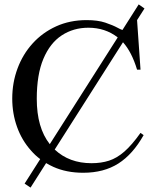

<svg xmlns="http://www.w3.org/2000/svg" viewBox="-20 -769 708 872"><path d="M228.5 -89.8Q294.4 -27.8 395.5 -27.8Q439.5 -27.8 475.1 -39.3Q510.7 -50.8 544.9 -80.6Q579.1 -110.4 618.2 -165.5L632.3 -155.3Q583.5 -68.4 517.6 -26.4Q451.7 15.6 357.9 15.6Q281.7 15.6 222.2 -11.2Q205.1 -19 189.5 -28.3L118.7 83L91.8 64.9L162.6 -46.4Q139.6 -63.5 121.1 -85Q79.1 -131.8 57.4 -192.6Q35.6 -253.4 35.6 -321.3Q35.6 -393.6 59.6 -458Q83.5 -522.5 128.2 -571.8Q172.9 -621.1 235.1 -649.4Q297.4 -677.7 373.5 -677.7Q423.8 -677.7 458 -666.3Q492.2 -654.8 513.7 -643.1Q526.9 -635.7 536.1 -632.8L609.9 -749L636.2 -730.5L602.5 -677.7L618.2 -452.6H602.5Q578.6 -532.2 538.6 -577.1ZM514.6 -599.1Q458 -643.1 381.3 -643.1Q313.5 -643.1 260.5 -608.4Q207.5 -573.7 177.2 -502.2Q147 -430.7 147 -320.3Q147 -189 206.1 -114.3Z"/></svg>

Font: BabelStone Roman
Style: Regular
Weight: 400
Designer: Walt Agee, Victor Gaultney, Peter Martin, Debbi Hosken, Becca Hirsbrunner (SIL); Andrew West (BabelStone)
Foundry: BabelStone
Version: Version 16.000